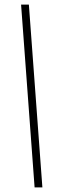

<svg xmlns="http://www.w3.org/2000/svg" viewBox="-20 -763 277 838"><path d="M131 55 72 -743H106L165 55Z"/></svg>

Font: Saira Condensed Thin
Style: Italic
Weight: 250
Width: 3
Italic angle: -12°
Designer: Hector Gatti with collaboration of the Omnibus-Type team
Foundry: Omnibus-Type
Version: Version 1.101